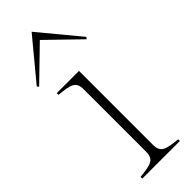

<svg xmlns="http://www.w3.org/2000/svg" viewBox="-265 -774 794 794"><g transform="rotate(-45 132.0 -376.5)"><path d="M26 -10V0H246V-10C181 -17 156 -21 156 -69V-500H26V-490C92 -483 116 -479 116 -431V-69C116 -21 91 -17 26 -10ZM277 -578 132 -753 -13 -578 -7 -570 132 -705 271 -570Z"/></g></svg>

Font: Sprat Condensed Thin
Style: Regular
Weight: 100
Width: 3
Designer: Ethan Nakache
Foundry: Collletttivo
Version: Version 2.000;Glyphs 3.2 (3217)